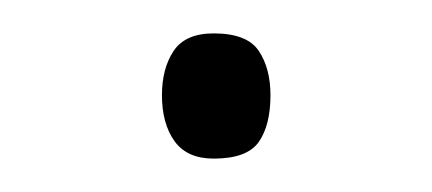

<svg xmlns="http://www.w3.org/2000/svg" viewBox="-20 -87 259 115"><path d="M77 -30Q77 -46 84 -56.5Q91 -67 108 -67Q128 -67 135 -56.5Q142 -46 142 -30Q142 -12 135 -2Q128 8 108 8Q92 8 84.5 -2.5Q77 -13 77 -30Z"/></svg>

Font: Noto Sans Sinhala SemiCondensed ExtraLight
Style: Regular
Weight: 200
Width: 4
Designer: Jelle Bosma - Monotype Design Team
Foundry: Monotype Imaging Inc.
Version: Version 2.006; ttfautohint (v1.8.4.7-5d5b)